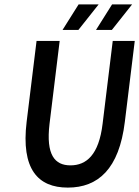

<svg xmlns="http://www.w3.org/2000/svg" viewBox="-20 -840 632 872"><path d="M101 -287C75 -72 152 12 288 12C425 12 521 -72 547 -287L592 -654H492L446 -278C429 -136 372 -89 300 -89C229 -89 188 -136 205 -278L251 -654H146ZM336 -704 428 -820H337L264 -704ZM416 -704H488L580 -820H489Z"/></svg>

Font: Falling Sky
Style: CondObl
Weight: 400
Designer: Paul D. Hunt
Foundry: Adobe Systems Incorporated
Version: Version 1.02